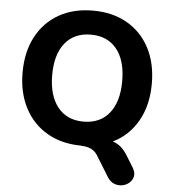

<svg xmlns="http://www.w3.org/2000/svg" viewBox="-60 -770 915 1027"><g transform="rotate(5 397.5 -256.0)"><path d="M398 -119Q487 -119 536.5 -180.5Q586 -242 586 -353Q586 -464 536.5 -525Q487 -586 398 -586Q309 -586 259.5 -525Q210 -464 210 -353Q210 -243 259.5 -181Q309 -119 398 -119ZM682 103Q697 128 693 148.5Q689 169 673 183.5Q657 198 635 202Q613 206 591.5 198Q570 190 555 166L484 51Q457 11 397 11L400 10H398Q294 10 215.5 -35Q137 -80 94 -162Q51 -244 51 -353Q51 -463 94 -544.5Q137 -626 215 -670.5Q293 -715 398 -715Q503 -715 581 -670.5Q659 -626 702 -544.5Q745 -463 745 -353Q745 -237 697 -152.5Q649 -68 564 -27Q610 -13 642 38Z"/></g></svg>

Font: Chiron GoRound TC
Style: Bold
Weight: 700
Designer: Ryoko NISHIZUKA 西塚涼子 (kana, bopomofo & ideographs); Paul D. Hunt (Latin, Greek & Cyrillic); Sandoll Communications 산돌커뮤니
Foundry: Adobe
Version: Version 1.000;hotconv 1.1.1;makeotfexe 2.6.0